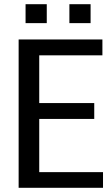

<svg xmlns="http://www.w3.org/2000/svg" viewBox="-20 -900 537 920"><path d="M431.6 -330.1Q365.2 -330.1 168 -330.1Q168 -266.6 168 -75.2Q244.1 -75.2 473.6 -75.2Q473.6 -56.6 473.6 0Q372.1 0 69.3 0Q69.3 -33.2 69.3 -84Q69.3 -233.4 69.3 -533.2Q69.3 -578.1 69.3 -710.9Q168.9 -710.9 470.7 -710.9Q470.7 -691.4 470.7 -634.8Q394.5 -634.8 168 -634.8Q168 -577.1 168 -406.2Q233.4 -406.2 431.6 -406.2Q431.6 -386.7 431.6 -330.1ZM414.1 -789.1Q388.7 -789.1 312.5 -789.1Q312.5 -812.5 312.5 -879.9Q337.9 -879.9 414.1 -879.9Q414.1 -857.4 414.1 -789.1ZM204.1 -789.1Q178.7 -789.1 102.5 -789.1Q102.5 -812.5 102.5 -879.9Q127.9 -879.9 204.1 -879.9Q204.1 -857.4 204.1 -789.1Z"/></svg>

Font: Noto Sans Hebrew DECATHLON 
Style: Regular
Weight: 400
Designer: Monotype Design team
Version: Version 1.03 uh